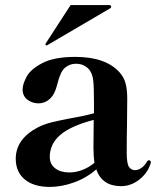

<svg xmlns="http://www.w3.org/2000/svg" viewBox="-20 -722 616 756"><path d="M574 -83 573 -78Q561 -40 528 -14.5Q495 11 457 11Q382 11 359 -55Q320 -21 271 -3.5Q222 14 176 14Q113 14 77.5 -15.5Q42 -45 42 -97Q42 -175 130 -221Q154 -233 182 -240Q210 -247 257 -256Q310 -265 350 -276V-321Q350 -382 347 -406.5Q344 -431 332 -447Q312 -471 279 -471Q254 -471 235.5 -455Q217 -439 205 -388Q196 -351 176.5 -333Q157 -315 132 -315Q107 -315 88 -329.5Q69 -344 69 -370Q69 -390 84.5 -419.5Q100 -449 146.5 -473.5Q193 -498 277 -498Q395 -498 450 -438Q468 -418 474.5 -393.5Q481 -369 481 -333L480 -223Q479 -190 479 -121Q479 -77 488 -64.5Q497 -52 512 -52Q524 -52 536.5 -60.5Q549 -69 559 -86Q562 -91 566 -91Q569 -91 571.5 -89Q574 -87 574 -83ZM352 -81Q348 -106 348 -140L349 -250Q258 -226 217 -190.5Q176 -155 176 -104Q176 -76 197 -59.5Q218 -43 253 -43Q278 -43 303.5 -52.5Q329 -62 352 -81ZM415 -690Q418 -693 418 -696Q418 -698 416 -700Q414 -702 411 -702H258L160 -551L159 -547Q159 -546 160 -544.5Q161 -543 163 -543L166 -544Z"/></svg>

Font: Shippori Mincho ExtraBold
Style: Regular
Weight: 800
Designer: FONTDASU
Foundry: FONTDASU / Google Inc. / but / Adobe
Version: Version 3.110; ttfautohint (v1.8.3)